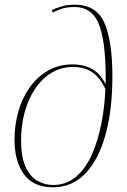

<svg xmlns="http://www.w3.org/2000/svg" viewBox="-20 -790 541 820"><path d="M206 10Q123 10 82.5 -45.5Q42 -101 42 -193Q42 -255 58 -312.5Q74 -370 106 -415.5Q138 -461 184.5 -488Q231 -515 291 -515Q336 -515 372 -496Q408 -477 431 -430Q434 -594 406 -677Q378 -760 297 -760Q268 -760 246.5 -753.5Q225 -747 206 -736L201 -747Q218 -755 242.5 -762.5Q267 -770 299 -770Q392 -770 426 -692Q460 -614 460 -464Q460 -319 430 -212.5Q400 -106 343.5 -48Q287 10 206 10ZM207 0Q263 0 304 -34.5Q345 -69 371.5 -128Q398 -187 412.5 -260Q427 -333 430 -409Q411 -453 378 -478.5Q345 -504 292 -504Q241 -504 200 -479Q159 -454 129.5 -410Q100 -366 85 -309.5Q70 -253 70 -191Q70 -120 89 -78Q108 -36 139.5 -18Q171 0 207 0Z"/></svg>

Font: Noto Serif Display SemiCondensed Thin
Style: Italic
Weight: 100
Width: 4
Italic angle: -12°
Designer: Monotype Design Team
Foundry: Monotype Imaging Inc.
Version: Version 2.009